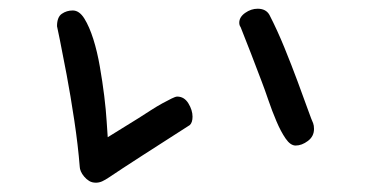

<svg xmlns="http://www.w3.org/2000/svg" viewBox="-20 -458 845 429"><path d="M107.4 -399.4Q107.4 -419.9 118.2 -427.2Q128.9 -434.6 142.6 -434.6Q157.2 -434.6 168.5 -416.5Q179.7 -398.4 188.5 -370.6Q197.3 -342.8 203.1 -309.1Q209 -275.4 212.9 -243.7Q216.8 -211.9 218.3 -187Q219.7 -162.1 220.7 -151.4L290 -194.3Q303.7 -203.1 317.4 -211.9Q331.1 -220.7 342.8 -227.1Q354.5 -233.4 363.3 -237.8Q372.1 -242.2 376 -242.2Q391.6 -242.2 400.9 -227.1Q410.2 -211.9 410.2 -197.3Q410.2 -184.6 404.3 -178.7L297.9 -110.4Q270.5 -92.8 253.4 -81.5Q236.3 -70.3 225.6 -63Q214.8 -55.7 208 -52.7Q201.2 -49.8 194.3 -49.8Q185.5 -49.8 179.2 -53.7Q172.9 -57.6 168 -63.5Q163.1 -69.3 160.6 -75.2Q158.2 -81.1 158.2 -85Q154.3 -133.8 146 -189Q137.7 -244.1 128.9 -291Q120.1 -337.9 113.8 -368.7Q107.4 -399.4 107.4 -399.4ZM517.6 -397.5Q514.6 -401.4 514.6 -407.2Q514.6 -419.9 527.8 -429.2Q541 -438.5 555.7 -438.5Q574.2 -438.5 582 -424.8Q599.6 -390.6 615.7 -351.1Q631.8 -311.5 645 -275.9Q658.2 -240.2 667.5 -214.4Q676.8 -188.5 679.7 -182.6Q681.6 -177.7 681.6 -169.9Q681.6 -153.3 668 -143.1Q654.3 -132.8 640.6 -132.8Q628.9 -132.8 618.2 -148.4Q607.4 -164.1 597.7 -187Q587.9 -210 579.6 -234.4Q571.3 -258.8 564.5 -276.4Q552.7 -307.6 541 -337.9Q529.3 -368.2 517.6 -397.5Z"/></svg>

Font: Gamja Flower
Style: Regular
Weight: 400
Designer: YoonDesign Inc.
Foundry: YoonDesign Inc.
Version: Version 3.00;build 20171102